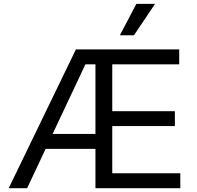

<svg xmlns="http://www.w3.org/2000/svg" viewBox="-20 -986 1030 1006"><path d="M25.6 0H122.2L219.1 -206H480.1V0H924.7V-78.1H568.2V-325.3H896.3V-403.4H568.2V-649.1H919V-727.3H377.8ZM255.7 -284.1 427.6 -649.1H480.1V-284.1ZM608 -801.1H681.8L792.6 -965.9H694.6Z"/></svg>

Font: Karasuma Gothic
Style: Regular
Weight: 400
Designer: Rasmus Andersson, Ryoko Nishizuka
Foundry: Genbu
Version: Version 1.00